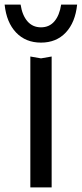

<svg xmlns="http://www.w3.org/2000/svg" viewBox="-56 -809 353 829"><path d="M-36 -789H33Q40 -743 62.5 -717Q85 -691 121 -691Q157 -691 179 -717Q201 -743 208 -789H277Q269 -712 228 -668.5Q187 -625 121 -625Q55 -625 13.5 -668.5Q-28 -712 -36 -789ZM75 -565 121 -557 167 -565V0H75Z"/></svg>

Font: Unbounded Light
Style: Regular
Weight: 300
Designer: Luke Prowse, Jean-Baptiste Morizot, Fátima Lázaro, Florian Runge
Foundry: NaN
Version: Version 1.700